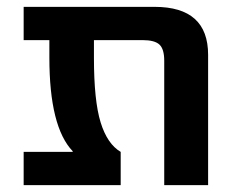

<svg xmlns="http://www.w3.org/2000/svg" viewBox="-20 -540 691 560"><path d="M587 0H459V-363Q459 -397 445 -410Q431 -423 396 -423H254V-372Q254 -246 273.5 -183Q293 -120 332 -97V0H49V-97H192V-99Q124 -170 124 -372V-423H49V-520H431Q587 -520 587 -380Z"/></svg>

Font: M PLUS 1p
Style: Bold
Weight: 700
Version: Version 1.062